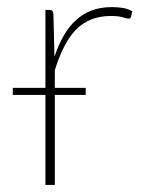

<svg xmlns="http://www.w3.org/2000/svg" viewBox="-20 -521 408 541"><path d="M133.5 -361Q144.5 -394.5 159.5 -420.5Q174.5 -446.5 194.2 -464.5Q214 -482.5 239 -491.8Q264 -501 295.5 -501Q310 -501 325.2 -498.8Q340.5 -496.5 352.5 -489.5L349.5 -474Q347.5 -468.5 342.5 -468.5Q337 -468.5 325.8 -472.2Q314.5 -476 292.5 -476Q261.5 -476 237.2 -466.2Q213 -456.5 194.2 -437.5Q175.5 -418.5 161 -390Q146.5 -361.5 134.5 -323.5V-273.5H221.5V-253.5H134.5V0H108V-253.5H16V-273.5H108V-493H120Q130 -493 130.5 -482Z"/></svg>

Font: Lato ExtraLight
Style: Regular
Weight: 275
Designer: Lukasz Dziedzic with Adam Twardoch and Botio Nikoltchev
Foundry: tyPoland Lukasz Dziedzic
Version: Version 2.015; 2015-08-06; http://www.latofonts.com/